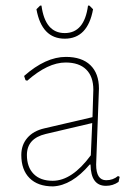

<svg xmlns="http://www.w3.org/2000/svg" viewBox="-20 -660 482 685"><path d="M299 -640 312 -627Q293 -522 211 -522Q129 -522 110 -627L123 -640H128Q141 -542 211 -542Q281 -542 294 -640ZM215 -457Q272 -457 302.5 -427.5Q333 -398 333 -344Q333 -332 328 -209Q323 -86 323 -73Q323 -17 359 -17Q383 -17 401 -32L407 -29L403 -11Q383 3 358 3Q304 3 303 -73H300Q236 2 169 5Q115 5 85.5 -24.5Q56 -54 56 -107Q56 -143 77.5 -168Q99 -193 138 -202L310 -242L313 -340Q313 -387 287.5 -412Q262 -437 214 -437Q151 -437 77 -372L71 -374L66 -389Q143 -457 215 -457ZM309 -221 143 -182Q76 -166 76 -107Q76 -64 100 -39.5Q124 -15 168 -15Q237 -15 304 -106Z"/></svg>

Font: Alegreya Sans Thin
Style: Regular
Weight: 100
Designer: Juan Pablo del Peral
Foundry: Huerta Tipografica
Version: Version 2.007